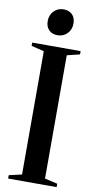

<svg xmlns="http://www.w3.org/2000/svg" viewBox="-103 -991 514 1033"><g transform="rotate(10 154.0 -474.0)"><path d="M91 -34.5V-708L21.5 -725V-743H286V-725L216.5 -708V-34.5L286 -18.5V0H21V-18.5ZM147.5 -805.5Q119 -805.5 101.2 -823.2Q83.5 -841 83.5 -871.5Q83.5 -905 104.8 -926.8Q126 -948.5 157.5 -948.5H158.5Q187 -948.5 204.8 -931Q222.5 -913.5 222.5 -882.5Q222.5 -849 201.2 -827.2Q180 -805.5 148.5 -805.5Z"/></g></svg>

Font: Merriweather 144pt SemiBold
Style: Regular
Weight: 600
Version: Version 2.100